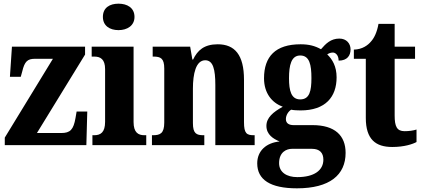

<svg xmlns="http://www.w3.org/2000/svg" viewBox="-20 -790 2304 1045"><path d="M6 0H450L455 -183H397L391 -148C380 -84 362 -66 313 -66H181L443 -493V-536H45L34 -372H93L101 -401C114 -456 130 -470 170 -470H268L6 -41Z M625 -626C672 -626 712 -650 712 -698C712 -748 672 -770 625 -770C577 -770 540 -748 540 -698C540 -650 577 -626 625 -626ZM483 0H776V-54H766C732 -54 707 -69 707 -126V-536H479V-482H494C527 -482 552 -467 552 -414V-127C552 -70 528 -54 493 -54H483Z M807 0H1092V-54H1088C1049 -54 1030 -63 1030 -120V-308C1030 -388 1046 -462 1097 -462C1140 -462 1152 -412 1152 -327V0H1366V-54H1362C1323 -54 1308 -63 1308 -125V-356C1308 -491 1258 -549 1165 -549C1091 -549 1055 -516 1031 -466H1027L1015 -536H811V-482H815C854 -482 874 -473 874 -417V-123C874 -63 851 -54 812 -54H807Z M1596 235C1775 235 1861 162 1861 42C1861 -52 1803 -109 1681 -109H1578C1554 -109 1536 -118 1536 -142C1536 -165 1552 -186 1565 -193C1576 -190 1603 -189 1616 -189C1751 -189 1812 -262 1812 -369C1812 -429 1789 -467 1761 -494C1769 -499 1778 -504 1792 -504C1805 -504 1823 -491 1823 -460C1871 -460 1888 -489 1888 -521C1888 -553 1866 -580 1827 -580C1780 -580 1753 -552 1727 -522C1695 -540 1662 -549 1616 -549C1479 -549 1417 -482 1417 -364C1417 -282 1461 -230 1519 -209C1466 -180 1430 -149 1430 -105C1430 -57 1468 -34 1502 -20C1429 -13 1380 31 1380 99C1380 188 1451 235 1596 235ZM1614 -249C1565 -249 1553 -296 1553 -364C1553 -435 1565 -488 1614 -488C1665 -488 1675 -437 1675 -365C1675 -295 1665 -249 1614 -249ZM1598 174C1541 174 1499 148 1499 98C1499 37 1540 20 1569 20H1678C1720 20 1740 42 1740 79C1740 137 1690 174 1598 174Z M2115 10C2181 10 2227 -6 2247 -17V-85C2229 -79 2205 -76 2182 -76C2140 -76 2128 -102 2128 -161V-470H2239V-536H2128V-660H2040C2032 -615 2017 -584 2000 -565C1983 -544 1952 -521 1906 -520V-470H1971V-148C1971 -31 2025 10 2115 10Z"/></svg>

Font: Noto Serif Sinhala Condensed ExtraBold
Style: Regular
Weight: 800
Width: 3
Designer: Jelle Bosma - Monotype Design Team
Foundry: Monotype Imaging Inc.
Version: Version 2.007